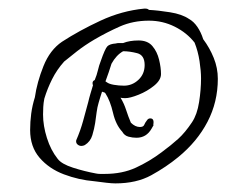

<svg xmlns="http://www.w3.org/2000/svg" viewBox="-20 -709 576 446"><path d="M248 -283Q240 -283 227 -284.5Q214 -286 199 -288Q163 -291 128.5 -304Q94 -317 72 -342.5Q50 -368 50 -407Q50 -426 52.5 -445Q55 -464 61 -483Q66 -518 81 -555.5Q96 -593 124 -612Q164 -638 213.5 -661Q263 -684 315 -689H318Q323 -689 326 -686Q347 -685 375 -680.5Q403 -676 419 -665Q430 -659 438.5 -646.5Q447 -634 452 -618Q467 -598 476.5 -574.5Q486 -551 486 -526Q486 -472 462 -426Q438 -380 394 -344Q366 -321 331.5 -302Q297 -283 248 -283ZM223 -305Q264 -305 295.5 -319.5Q327 -334 355 -355Q378 -372 394 -386.5Q410 -401 426 -425Q438 -443 442.5 -472Q447 -501 447 -527Q447 -544 443.5 -567Q440 -590 432 -610Q414 -633 386 -647Q358 -661 326 -661Q289 -661 258.5 -647.5Q228 -634 199 -617Q177 -604 159 -590Q141 -576 129 -566Q112 -547 101 -525Q90 -503 83 -480Q81 -470 80.5 -460.5Q80 -451 80 -443Q80 -417 89 -388.5Q98 -360 114 -340Q123 -328 149.5 -319.5Q176 -311 203 -306Q208 -305 212.5 -305Q217 -305 223 -305ZM169 -370Q164 -370 160 -373.5Q156 -377 157 -383Q167 -406 173 -428Q179 -450 185 -472Q187 -481 190 -491Q193 -501 196 -511Q195 -513 195 -516Q195 -521 200 -523Q205 -535 207.5 -546Q210 -557 214 -567Q224 -596 229.5 -601.5Q235 -607 249 -608Q252 -609 256.5 -609Q261 -609 266 -609Q281 -615 302 -615Q323 -615 334 -602Q345 -589 349.5 -570.5Q354 -552 354 -537Q354 -523 338 -510Q322 -497 302 -489Q282 -481 271 -481Q264 -481 260 -482Q268 -469 273 -453.5Q278 -438 284 -424Q294 -414 305 -414Q313 -414 315 -419Q317 -424 321 -429Q324 -434 329 -434Q339 -434 336 -419H337L336 -417L332 -410Q320 -389 297 -389Q288 -389 278.5 -391.5Q269 -394 264 -403Q249 -419 242.5 -447Q236 -475 225 -492Q224 -494 221.5 -494.5Q219 -495 217 -496Q215 -490 213 -483.5Q211 -477 209 -470Q206 -460 204.5 -448.5Q203 -437 201 -423Q199 -410 194.5 -395Q190 -380 177 -372Q173 -370 169 -370ZM268 -510Q287 -510 301.5 -523.5Q316 -537 316 -558Q316 -581 298.5 -585.5Q281 -590 266 -590Q250 -581 239 -561Q236 -551 232.5 -541Q229 -531 225 -520L228 -518Q233 -514 244.5 -512Q256 -510 268 -510Z"/></svg>

Font: Ruge Boogie
Style: Regular
Weight: 400
Designer: Robert E. Leuschke
Foundry: Robert E. Leuschke
Version: Version 1.010; ttfautohint (v1.8.3)